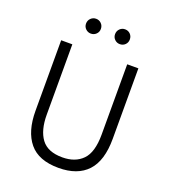

<svg xmlns="http://www.w3.org/2000/svg" viewBox="-159 -1004 997 1131"><g transform="rotate(20 339.0 -439.0)"><path d="M339 12Q214 12 155.8 -58.5Q97.5 -129 97.5 -258.5V-700H167.5V-259Q167.5 -162 207.2 -108Q247 -54 339 -54Q419.5 -54 465.5 -101Q511.5 -148 511.5 -259V-700H581.5V-258.5Q581.5 -120.5 519.5 -54.2Q457.5 12 339 12ZM429.5 -796.5Q410.5 -796.5 397 -809.8Q383.5 -823 383.5 -842.5Q383.5 -862.5 397 -876Q410.5 -889.5 429.5 -889.5Q449.5 -889.5 462.8 -876Q476 -862.5 476 -842.5Q476 -823 462.8 -809.8Q449.5 -796.5 429.5 -796.5ZM248 -796.5Q229 -796.5 215.2 -809.8Q201.5 -823 201.5 -842.5Q201.5 -862.5 215.2 -876Q229 -889.5 248 -889.5Q267.5 -889.5 281 -876Q294.5 -862.5 294.5 -842.5Q294.5 -823 281 -809.8Q267.5 -796.5 248 -796.5Z"/></g></svg>

Font: Overpass Light
Style: Regular
Weight: 300
Designer: Delve Withrington, Dave Bailey, Thomas Jockin
Foundry: Delve Fonts LLC
Version: Version 4.000; ttfautohint (v1.8.3)